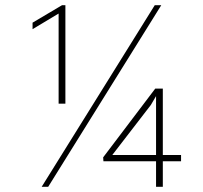

<svg xmlns="http://www.w3.org/2000/svg" viewBox="-20 -717 778 737"><path d="M579 -98H377L376 -113L576 -377H605V-122H675V-98H605V0H579ZM579 -348 559 -314 411 -122H579ZM205 -665 105 -605V-630L218 -697H231V-319H205ZM574 -697H599L165 0H140Z"/></svg>

Font: FreesentationVF
Style: Regular
Weight: 400
Designer: glyphs from Roboto by Christian Robertson / Hangul glyphs from Noto Sans CJK(Source Han Sans) by Jang Soo-young and Kang
Foundry: PT&
Version: Version 2.001;Glyphs 3.3.1 (3343)